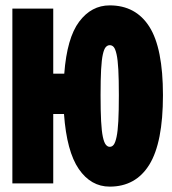

<svg xmlns="http://www.w3.org/2000/svg" viewBox="-20 -682 640 714"><path d="M388 12Q318 12 273 -53.5Q228 -119 218 -258H178V0H26V-650H178V-408H219Q229 -541 274.5 -601.5Q320 -662 388 -662Q485 -662 535.5 -582.5Q586 -503 586 -328Q586 -152 535.5 -70Q485 12 388 12ZM388 -136Q397 -136 403 -144Q409 -152 413.5 -173Q418 -194 420 -231.5Q422 -269 422 -328Q422 -387 420 -423.5Q418 -460 413.5 -480Q409 -500 403 -507Q397 -514 388 -514Q380 -514 373.5 -507Q367 -500 362.5 -480Q358 -460 356 -423.5Q354 -387 354 -328Q354 -269 356 -231.5Q358 -194 362.5 -173Q367 -152 373.5 -144Q380 -136 388 -136Z"/></svg>

Font: Source Code Pro Black
Style: Regular
Weight: 900
Monospace: yes
Designer: Paul D. Hunt, Teo Tuominen
Foundry: Adobe Systems Incorporated
Version: Version 2.030;PS 1.000;hotconv 16.6.51;makeotf.lib2.5.65220